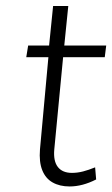

<svg xmlns="http://www.w3.org/2000/svg" viewBox="-20 -630 384 658"><path d="M218.5 9Q184.5 9 160.2 -4.8Q136 -18.5 124.8 -46.8Q113.5 -75 117 -118L147 -446.5L167.5 -434H70L76.5 -474H171L146 -451.5L162 -609.5H214L198 -451.5L178 -474H344L339 -434H173L197.5 -446.5L166 -117.5Q162.5 -78 178.2 -57.8Q194 -37.5 226.5 -37.5Q245.5 -37.5 264.8 -42.5Q284 -47.5 306 -56.5L309.5 -15Q286 -3 263.2 3Q240.5 9 218.5 9Z"/></svg>

Font: Karla Light
Style: Italic
Weight: 300
Italic angle: -8°
Designer: Jonathan Pinhorn
Version: Version 2.004;gftools[0.9.33]